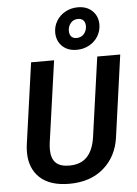

<svg xmlns="http://www.w3.org/2000/svg" viewBox="-64 -1027 776 1090"><g transform="rotate(-5 324.0 -482.0)"><path d="M573 -224Q558 -116 482.5 -50.5Q407 15 287 15Q177 15 119.5 -38.5Q62 -92 62 -184Q62 -206 65 -228L130 -691H261L196 -230Q193 -208 193 -189Q193 -138 218 -113Q243 -88 295 -88Q360 -88 396 -125Q432 -162 443 -235L507 -691H638ZM535 -871Q535 -836 517 -805.5Q499 -775 466.5 -757Q434 -739 395 -739Q343 -739 312 -769.5Q281 -800 281 -848Q281 -882 299 -912.5Q317 -943 349.5 -961Q382 -979 421 -979Q473 -979 504 -948.5Q535 -918 535 -871ZM359 -850Q359 -829 369.5 -817.5Q380 -806 399 -806Q427 -806 442.5 -825Q458 -844 458 -869Q458 -890 447 -901.5Q436 -913 417 -913Q390 -913 374.5 -894Q359 -875 359 -850Z"/></g></svg>

Font: FiraGO Medium
Style: Italic
Weight: 500
Italic angle: -8°
Designer: bBox Type GmbH
Foundry: bBox Type GmbH
Version: Version 1.001